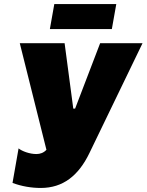

<svg xmlns="http://www.w3.org/2000/svg" viewBox="-20 -914 726 951"><path d="M182 17C292 17 369 -44 423 -156L686 -700H476L352 -376H343L300 -700H78L210 -172C196 -157 179 -151 160 -151C127 -151 89 -165 72 -179L42 -8C87 9 136 17 182 17ZM227 -770H534L556 -894H249Z"/></svg>

Font: Fixel Text 20240404 Black
Style: Italic
Weight: 900
Width: 4
Italic angle: -10°
Designer: AlfaBravo + MacPaw
Foundry: Kyrylo Tkachov, Marchela Mozhyna, Serhii Makarenko, Maria Weinstein, Zakhar Kryvoshyya
Version: Version 1.211;Glyphs 3.2 (3225)